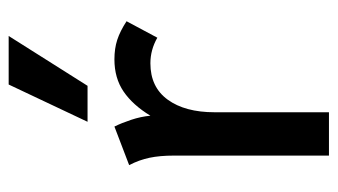

<svg xmlns="http://www.w3.org/2000/svg" viewBox="-188 -591 779 443"><g transform="rotate(-90 201.5 -369.5)"><path d="M64 -358Q64 -390 59 -414Q54 -438 42 -461L131 -495Q139 -479 146.5 -456.5Q154 -434 156 -412Q181 -453 212 -474Q243 -495 286 -495Q311 -495 331 -488.5Q351 -482 374 -467L336 -396Q308 -412 277 -412Q222 -412 193 -372Q164 -332 164 -264V0H64ZM228 -739H340L225 -557H142Z"/></g></svg>

Font: Niramit Medium
Style: Regular
Weight: 500
Designer: Katatrad Aksorn Co.,Ltd.
Foundry: Cadson Demak Co.,Ltd.
Version: Version 1.000; ttfautohint (v1.6)